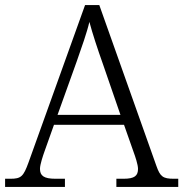

<svg xmlns="http://www.w3.org/2000/svg" viewBox="-22 -734 720 754"><path d="M-2 0H233V-32H196C150 -32 135 -44 135 -71C135 -88 147 -123 153 -140L190 -244H465L503 -136C509 -120 520 -87 520 -71C520 -44 507 -32 463 -32H435V0H678V-32H661C618 -32 607 -40 592 -83L368 -714H312L90 -96C70 -41 61 -32 19 -32H-2ZM204 -283 279 -492C298 -546 320 -608 329 -648C341 -603 362 -539 382 -483L451 -283Z"/></svg>

Font: Noto Serif Tamil Light
Style: Italic
Weight: 300
Italic angle: -12°
Designer: Indian Type Foundry, Tom Grace, and the Monotype Design Team
Foundry: Monotype Imaging Inc.
Version: Version 2.003